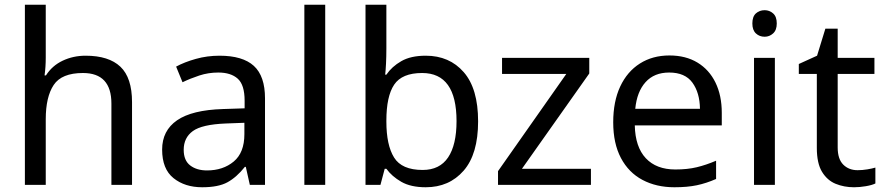

<svg xmlns="http://www.w3.org/2000/svg" viewBox="-20 -780 3735 810"><path d="M173 -537Q173 -497 168 -462H174Q200 -503 244.5 -524Q289 -545 341 -545Q439 -545 488 -498.5Q537 -452 537 -349V0H450V-343Q450 -472 330 -472Q240 -472 206.5 -421.5Q173 -371 173 -277V0H85V-760H173Z M906 -545Q1004 -545 1051 -502Q1098 -459 1098 -365V0H1034L1017 -76H1013Q978 -32 939.5 -11Q901 10 833 10Q760 10 712 -28.5Q664 -67 664 -149Q664 -229 727 -272.5Q790 -316 921 -320L1012 -323V-355Q1012 -422 983 -448Q954 -474 901 -474Q859 -474 821 -461.5Q783 -449 750 -433L723 -499Q758 -518 806 -531.5Q854 -545 906 -545ZM932 -259Q832 -255 793.5 -227Q755 -199 755 -148Q755 -103 782.5 -82Q810 -61 853 -61Q921 -61 966 -98.5Q1011 -136 1011 -214V-262Z M1352 0H1264V-760H1352Z M1610 -575Q1610 -541 1608.5 -511.5Q1607 -482 1605 -465H1610Q1633 -499 1673 -522Q1713 -545 1776 -545Q1876 -545 1936.5 -475.5Q1997 -406 1997 -268Q1997 -130 1936 -60Q1875 10 1776 10Q1713 10 1673 -13Q1633 -36 1610 -68H1603L1585 0H1522V-760H1610ZM1761 -472Q1676 -472 1643 -423Q1610 -374 1610 -271V-267Q1610 -168 1642.5 -115.5Q1675 -63 1763 -63Q1835 -63 1870.5 -116Q1906 -169 1906 -269Q1906 -472 1761 -472Z M2473 0H2081V-58L2369 -468H2098V-536H2466V-470L2182 -68H2473Z M2804 -546Q2873 -546 2922.5 -516Q2972 -486 2998.5 -431.5Q3025 -377 3025 -304V-251H2658Q2660 -160 2704.5 -112.5Q2749 -65 2829 -65Q2880 -65 2919.5 -74.5Q2959 -84 3001 -102V-25Q2960 -7 2920 1.5Q2880 10 2825 10Q2749 10 2690.5 -21Q2632 -52 2599.5 -113.5Q2567 -175 2567 -264Q2567 -352 2596.5 -415Q2626 -478 2679.5 -512Q2733 -546 2804 -546ZM2803 -474Q2740 -474 2703.5 -433.5Q2667 -393 2660 -321H2933Q2932 -389 2901 -431.5Q2870 -474 2803 -474Z M3206 -737Q3226 -737 3241.5 -723.5Q3257 -710 3257 -681Q3257 -653 3241.5 -639Q3226 -625 3206 -625Q3184 -625 3169 -639Q3154 -653 3154 -681Q3154 -710 3169 -723.5Q3184 -737 3206 -737ZM3249 -536V0H3161V-536Z M3598 -62Q3618 -62 3639 -65.5Q3660 -69 3673 -73V-6Q3659 1 3633 5.5Q3607 10 3583 10Q3541 10 3505.5 -4.5Q3470 -19 3448 -55Q3426 -91 3426 -156V-468H3350V-510L3427 -545L3462 -659H3514V-536H3669V-468H3514V-158Q3514 -109 3537.5 -85.5Q3561 -62 3598 -62Z"/></svg>

Font: Noto Sans Old Hungarian
Style: Regular
Weight: 400
Designer: Monotype Design Team
Foundry: Monotype Imaging Inc.
Version: Version 2.005; ttfautohint (v1.8.4.7-5d5b)